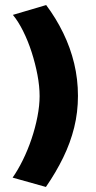

<svg xmlns="http://www.w3.org/2000/svg" viewBox="-20 -702 379 761"><path d="M31 -643Q52 -618 71.5 -579Q91 -540 105.5 -495Q120 -450 128.5 -405Q137 -360 137 -321Q137 -284 128.5 -240Q120 -196 105 -151.5Q90 -107 70.5 -67.5Q51 -28 30 2L162 39Q202 -19 230.5 -77.5Q259 -136 274 -196.5Q289 -257 289 -322Q289 -388 274 -450.5Q259 -513 230.5 -571.5Q202 -630 163 -682Z"/></svg>

Font: Catamaran ExtraBold
Style: Regular
Weight: 800
Designer: Pria Ravichandran
Version: Version 2.000